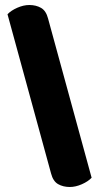

<svg xmlns="http://www.w3.org/2000/svg" viewBox="-20 -690 400 767"><path d="M346 20Q332 35 307 46Q282 57 259 57Q232 57 212 45.5Q192 34 184 3L10 -633Q24 -648 49 -659Q74 -670 97 -670Q124 -670 144 -658.5Q164 -647 172 -616Z"/></svg>

Font: Baloo Tammudu 2 ExtraBold
Style: Regular
Weight: 800
Designer: Maithili Shingre, Omkar Shende and Ek Type
Foundry: Ek Type
Version: Version 1.640;hotconv 1.0.111;makeotfexe 2.5.65597; ttfautoh